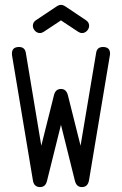

<svg xmlns="http://www.w3.org/2000/svg" viewBox="-20 -762 496 782"><path d="M343 -657Q343 -646 334.5 -636.7Q325.9 -627.4 314 -627.4Q306.2 -627.4 298.1 -632.8L228.3 -679L158.7 -632.8Q150.6 -627.4 142.6 -627.4Q130.9 -627.4 122.3 -636.7Q113.8 -646 113.8 -657Q113.8 -671.4 126.7 -679.9L210.2 -735.6Q220.2 -742.2 228.3 -742.2Q236.6 -742.2 246.6 -735.6L329.8 -679.9Q343 -671.4 343 -657ZM428.2 -543.7Q428.2 -540.3 427.7 -537.8L342.5 -27.6Q337.6 0 313.5 0Q291.7 0 285.2 -25.1L228.3 -253.7L171.4 -25.1Q165.3 0 143.3 0Q118.2 0 114 -27.6L28.8 -537.8Q28.6 -540.3 28.6 -543.7Q28.6 -570.6 57.4 -570.6Q81.3 -570.6 85.2 -546.9L148.2 -168.5L199.7 -374Q205.8 -399.7 228.3 -399.7Q250 -399.7 256.6 -374L308.1 -168.5L371.6 -546.9Q375.2 -570.6 399.4 -570.6Q428.2 -570.6 428.2 -543.7Z"/></svg>

Font: EnergyBar
Style: Regular
Weight: 400
Italic angle: -10°
Version: 1.0 2000-03-28